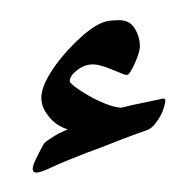

<svg xmlns="http://www.w3.org/2000/svg" viewBox="-20 -624 188 195"><path d="M147.9 -521.5Q147.9 -520 146.7 -515.6Q145.5 -511.2 143.1 -506.6Q140.6 -502 137 -497.6Q133.3 -493.2 128.9 -491.7Q126 -490.7 119.9 -488.5Q113.8 -486.3 105.5 -483.2Q97.2 -480 87.4 -476.1Q77.6 -472.2 67.9 -468.8Q43.9 -459.5 32.5 -454.1Q21 -448.7 17.1 -448.7Q13.2 -448.7 13.2 -452.6Q13.2 -454.6 14.6 -458.3Q16.1 -461.9 18.1 -465.8Q20 -469.7 22 -473.4Q23.9 -477.1 24.9 -478.5Q26.4 -480 29.5 -482.2Q32.7 -484.4 36.4 -486.6Q40 -488.8 43.5 -490.2Q46.9 -491.7 48.8 -492.7Q44.9 -493.7 40.3 -496.3Q35.6 -499 31.7 -503.2Q27.8 -507.3 24.9 -512.7Q22 -518.1 22 -524.9Q22 -530.8 24.9 -537.8Q27.8 -544.9 32.5 -552Q37.1 -559.1 42.7 -565.9Q48.3 -572.8 54.2 -578.6Q63.5 -587.9 70.3 -593Q77.1 -598.1 82.3 -600.3Q87.4 -602.5 91.8 -603Q96.2 -603.5 101.1 -603.5Q111.8 -603.5 116.9 -595Q122.1 -586.4 122.1 -576.7Q122.1 -574.2 120.6 -569.3Q119.1 -564.5 116.9 -559.6Q114.7 -554.7 112.5 -551.3Q110.4 -547.9 108.9 -547.9Q106.9 -547.9 103 -549.6Q99.1 -551.3 94.2 -553.2Q89.4 -555.2 84 -556.9Q78.6 -558.6 74.2 -558.6Q65.9 -558.6 58.3 -552.7Q50.8 -546.9 50.8 -541.5Q50.8 -540 56.2 -535.9Q61.5 -531.7 69.6 -527.1Q77.6 -522.5 86.7 -518.8Q95.7 -515.1 103 -514.6Q108.9 -516.1 115.7 -517.6Q122.6 -519 128.7 -520.3Q134.8 -521.5 139.2 -522.5Q143.6 -523.4 145 -523.9Q146 -523.9 147 -523.7Q147.9 -523.4 147.9 -521.5Z"/></svg>

Font: Scheherazade
Style: Regular
Weight: 400
Designer: SIL International
Foundry: SIL International
Version: Version 2.100 (build 932/914)